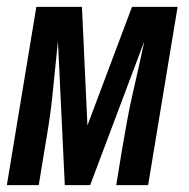

<svg xmlns="http://www.w3.org/2000/svg" viewBox="-32 -540 552 560"><path d="M-12 0 74 -520H207L223 -174L353 -520H486L400 0H307L324 -104Q331 -144 338 -183.5Q345 -223 354 -262.5Q363 -302 372 -341.5Q381 -381 389 -420L231 0H157L137 -420Q133 -381 129 -341.5Q125 -302 121 -262.5Q117 -223 111 -183.5Q105 -144 98 -104L81 0Z"/></svg>

Font: Iosevka Semibold Oblique
Style: Regular
Weight: 600
Italic angle: -9°
Monospace: yes
Designer: Belleve Invis
Foundry: Belleve Invis
Version: Version 32.5.0; ttfautohint (v1.8.4)